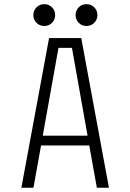

<svg xmlns="http://www.w3.org/2000/svg" viewBox="-20 -878 610 898"><path d="M223.2 -771.2Q208.5 -756.5 187 -756.5Q165.5 -756.5 150.8 -771.2Q136 -786 136 -807.5Q136 -829 150.8 -843.8Q165.5 -858.5 187 -858.5Q208.5 -858.5 223.2 -843.8Q238 -829 238 -807.5Q238 -786 223.2 -771.2ZM420.8 -771.2Q406 -756.5 384.5 -756.5Q363 -756.5 348.2 -771.2Q333.5 -786 333.5 -807.5Q333.5 -829 348.2 -843.8Q363 -858.5 384.5 -858.5Q406 -858.5 420.8 -843.8Q435.5 -829 435.5 -807.5Q435.5 -786 420.8 -771.2ZM433 0 397.5 -197.5H172L136.5 0H80L209.5 -700H360L489.5 0ZM253.5 -654 180 -243.5H389.5L316.5 -654Z"/></svg>

Font: League Mono Narrow UltraLight
Style: Regular
Weight: 200
Width: 3
Designer: Tyler Finck
Foundry: The League of Moveable Type / Tyler Finck
Version: Version 2.210